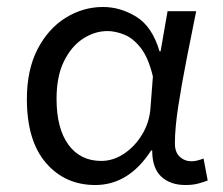

<svg xmlns="http://www.w3.org/2000/svg" viewBox="-20 -518 640 550"><path d="M253 12Q166 12 111.5 -51.5Q57 -115 57 -234Q57 -318 87.5 -377Q118 -436 168 -467Q218 -498 275 -498Q325 -498 370.5 -470Q416 -442 437 -371H440L460 -486H542Q529 -422 515 -351Q501 -280 491 -216Q481 -152 481 -107Q481 -82 495 -69Q509 -56 529 -56Q537 -56 546.5 -58.5Q556 -61 563 -64L575 -1Q565 3 549 7.5Q533 12 511 12Q468 12 442 -12Q416 -36 416 -87H413Q349 12 253 12ZM270 -57Q304 -57 335 -77.5Q366 -98 387 -132.5Q408 -167 411 -208L418 -299Q405 -353 383 -381Q361 -409 335.5 -419Q310 -429 288 -429Q251 -429 217.5 -407Q184 -385 163 -342Q142 -299 142 -235Q142 -150 176 -103.5Q210 -57 270 -57Z"/></svg>

Font: SauceCodePro NFM
Style: Regular
Weight: 400
Monospace: yes
Designer: Paul D. Hunt, Teo Tuominen
Foundry: Adobe
Version: Version 2.042;hotconv 1.1.0;makeotfexe 2.6.0;Nerd Fonts 3.3.